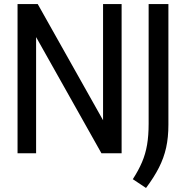

<svg xmlns="http://www.w3.org/2000/svg" viewBox="-20 -760 922 952"><path d="M67 0V-740H167L512 -126.5H491V-740H583V0H483L138 -613.5H159V0ZM704 172 638.5 128.5Q667 84.5 684.2 44Q701.5 3.5 709.2 -42Q717 -87.5 717 -147V-740H815V-141Q815 -79 803.8 -28Q792.5 23 768 71.2Q743.5 119.5 704 172Z"/></svg>

Font: Encode Sans SC Condensed Medium
Style: Regular
Weight: 500
Width: 3
Designer: Multiple Designers
Foundry: Impallari Type
Version: Version 3.002